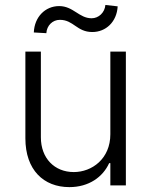

<svg xmlns="http://www.w3.org/2000/svg" viewBox="-20 -756 617 783"><path d="M430 -208.5C430 -108.3 354.8 -54.3 280.9 -54.3C202.1 -54.3 146.7 -110.8 146.7 -196V-545.5H83.5V-192.1C83.5 -62.9 158 7.1 262.8 7.1C342.7 7.1 399.5 -34.4 425.1 -90.6H430V0H493.3V-545.5H430ZM169 -620.7C170.8 -651.3 193.9 -675.1 224.1 -675.1C280.2 -675.1 293 -625.4 356.5 -625.4C411.6 -625.4 456.3 -666.5 459.9 -730.1L409.8 -735.8C407.3 -704.9 382.5 -681.5 353.7 -681.5C302.2 -681.5 279.1 -731.2 221.2 -731.2C164.4 -731.2 120.4 -686.8 117.9 -623.6Z"/></svg>

Font: Karasuma Gothic
Style: Light
Weight: 300
Designer: Rasmus Andersson / Ryoko Nishizuka
Foundry: rsms
Version: Version 1.00